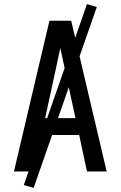

<svg xmlns="http://www.w3.org/2000/svg" viewBox="-20 -836 588 936"><path d="M48 0 221 -735H327L500 0H404L366 -178H182L144 0ZM200 -260H348L298 -490Q292 -518 286 -546Q280 -574 274 -602Q268 -574 262 -546Q256 -518 250 -490ZM144 80 96 66 404 -816 452 -802Z"/></svg>

Font: Iosevka Semi-Condensed Medium
Style: Regular
Weight: 500
Monospace: yes
Designer: Belleve Invis
Foundry: Belleve Invis
Version: Version 27.3.5